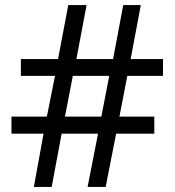

<svg xmlns="http://www.w3.org/2000/svg" viewBox="-20 -734 686 754"><path d="M480 -436 449 -276H586V-209H436L395 0H324L365 -209H222L183 0H113L151 -209H25V-276H164L196 -436H62V-502H208L248 -714H320L280 -502H424L464 -714H533L493 -502H620V-436ZM235 -276H378L409 -436H266Z"/></svg>

Font: Noto Sans Georgian
Style: Regular
Weight: 400
Designer: Monotype Design Team, Akaki Razmadze
Foundry: Google LLC
Version: Version 2.002